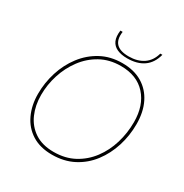

<svg xmlns="http://www.w3.org/2000/svg" viewBox="-196 -1027 1141 1188"><g transform="rotate(30 374.0 -432.5)"><path d="M339 6Q254 6 195.5 -31Q137 -68 107 -132.5Q77 -197 77 -277Q77 -357 101 -433Q125 -509 171.5 -570Q218 -631 284.5 -667Q351 -703 436 -703Q519 -703 577.5 -668Q636 -633 667.5 -569.5Q699 -506 699 -419Q699 -337 675 -261Q651 -185 605 -124.5Q559 -64 492 -29Q425 6 339 6ZM340 -14Q422 -14 485 -48Q548 -82 591.5 -140Q635 -198 657 -271Q679 -344 679 -422Q679 -541 615 -612Q551 -683 436 -683Q355 -683 292 -648Q229 -613 185.5 -554.5Q142 -496 119.5 -425Q97 -354 97 -281Q97 -207 123.5 -146.5Q150 -86 204 -50Q258 -14 340 -14ZM444 -743Q401 -743 371.5 -756.5Q342 -770 329.5 -798Q317 -826 323 -871H339Q331 -814 357.5 -786Q384 -758 447 -758Q509 -758 551 -786.5Q593 -815 608 -871H623Q606 -806 560.5 -774.5Q515 -743 444 -743Z"/></g></svg>

Font: Hanken Grotesk Thin
Style: Italic
Weight: 250
Italic angle: -8°
Designer: Alfredo Marco Pradil
Foundry: Hanken Design Co.
Version: Version 3.013